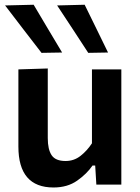

<svg xmlns="http://www.w3.org/2000/svg" viewBox="-20 -798 606 830"><path d="M211.5 12.5Q59.5 12.5 59.5 -164.5V-498L186.5 -502V-201Q186.5 -152 203.2 -127Q220 -102 263.5 -102Q300 -102 328.2 -124.2Q356.5 -146.5 377.5 -178.5V-498H504.5V0H396.5L391.5 -82.5H380Q355.5 -46.5 313.5 -17Q271.5 12.5 211.5 12.5ZM159.5 -569.5Q121 -619 81.8 -670.2Q42.5 -721.5 2 -774.5L125.5 -777.5Q156 -726 186.8 -674.2Q217.5 -622.5 248.5 -571ZM361.5 -569.5Q329 -619 295.5 -670.5Q261.5 -721.5 227 -774.5L346 -777.5Q371.5 -726 396.5 -674.5Q421.5 -623 447 -571Z"/></svg>

Font: Heraclito SemiBold
Style: Regular
Weight: 600
Designer: Kostas Bartsokas (font) & Cristiano Sobral (main changes)
Foundry: Kostas Bartsokas (font) & Cristiano Sobral (main changes)
Version: Version 1.00;July 8, 2020;FontCreator 13.0.0.2655 64-bit